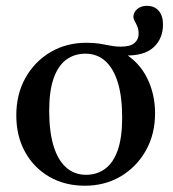

<svg xmlns="http://www.w3.org/2000/svg" viewBox="-20 -610 580 642"><path d="M267.5 -25.5Q304.5 -25.5 331.8 -45.8Q359 -66 373.8 -108.2Q388.5 -150.5 388.5 -216.5Q388.5 -286.5 374 -334Q359.5 -381.5 332 -406Q304.5 -430.5 265.5 -430.5Q228.5 -430.5 201.2 -410.2Q174 -390 159.2 -347.8Q144.5 -305.5 144.5 -239.5Q144.5 -170 159 -122.2Q173.5 -74.5 201.2 -50Q229 -25.5 267.5 -25.5ZM525 -528Q525 -481 493.5 -451.8Q462 -422.5 395.5 -424.5V-432Q446.5 -401 472.5 -347.8Q498.5 -294.5 498.5 -231.5Q498.5 -161 467.5 -106.2Q436.5 -51.5 383.5 -20.2Q330.5 11 264 11Q196.5 11 144.8 -19Q93 -49 63.8 -102Q34.5 -155 34.5 -224.5Q34.5 -295 65.2 -349.8Q96 -404.5 149 -435.8Q202 -467 269 -467Q295 -467 314.2 -463.8Q333.5 -460.5 350 -457.2Q366.5 -454 383.5 -454Q415.5 -454 429.5 -466Q443.5 -478 443.5 -496.5Q443.5 -511.5 439.2 -521.5Q435 -531.5 430.5 -539.2Q426 -547 426 -554.5Q426.5 -569 439 -579.8Q451.5 -590.5 471 -590.5Q496.5 -590.5 510.8 -573.8Q525 -557 525 -528Z"/></svg>

Font: Newsreader 36pt Medium
Style: Regular
Weight: 500
Designer: Hugues Gentile
Foundry: Production Type
Version: Version 1.003